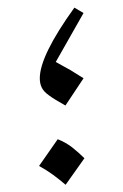

<svg xmlns="http://www.w3.org/2000/svg" viewBox="-20 -486 328 510"><path d="M177.6 -465.7C116.2 -380.5 85.7 -318.1 85.7 -278.1C85.7 -268.1 87.6 -260 91 -253.3C94.3 -246.2 100.5 -239.5 110.5 -232.4C120 -225.2 134.3 -216.7 153.8 -205.7L201.9 -278.1C189 -286.2 177.6 -293.3 167.6 -299.5C157.6 -305.2 144.3 -312.4 128.1 -321.4L201.9 -451.4ZM133.3 -116.2 83.8 -45.2C96.7 -38.1 109.5 -30 121.4 -21.4C133.3 -12.4 144.3 -3.8 154.3 4.8L204.3 -65.7C194.3 -75.7 183.3 -85.2 171.4 -94.8C159.5 -103.8 146.7 -111 133.3 -116.2Z"/></svg>

Font: Pinar Light
Style: Regular
Weight: 300
Designer: Amin Abedi
Version: Version 2.00;September 9, 2021;FontCreator 13.0.0.2683 64-bi